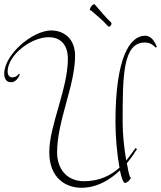

<svg xmlns="http://www.w3.org/2000/svg" viewBox="-20 -844 762 908"><path d="M621 -144C610 -130 596 -108 577 -85C567 -143 560 -210 560 -264C560 -482 560 -643 665 -643C690 -643 703 -632 716 -619L722 -623C712 -644 698 -675 666 -675C595 -675 526 -574 526 -268C526 -196 534 -111 545 -51C506 -16 452 13 378 13C293 13 250 -49 250 -123C250 -272 335 -440 335 -580C335 -664 279 -700 222 -700C135 -700 0 -587 0 -495C0 -477 7 -455 32 -455C55 -455 67 -476 74 -492L69 -495C62 -484 50 -478 38 -478C22 -478 16 -493 16 -505C16 -583 126 -668 210 -668C272 -668 301 -626 301 -566C301 -424 213 -250 213 -125C213 2 295 44 365 44C440 44 502 5 547 -38C555 -2 563 21 571 21C583 21 599 2 599 -4C599 -5 598 -6 597 -6H595C589 -24 584 -47 580 -72C603 -100 619 -125 628 -139ZM410 -795C432 -775 465 -750 491 -720C492 -718 494 -718 496 -718C501 -718 507 -726 507 -732C507 -734 507 -736 506 -737C478 -763 457 -791 428 -823C427 -824 426 -824 425 -824C417 -824 405 -807 405 -799C405 -797 406 -795 410 -795Z"/></svg>

Font: Stalemate
Style: Regular
Weight: 400
Designer: Astigmatic (AOETI)
Foundry: Astigmatic (AOETI)
Version: Version 001.000